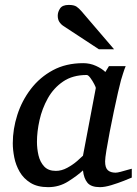

<svg xmlns="http://www.w3.org/2000/svg" viewBox="-20 -752 561 784"><path d="M176.8 12.2Q132.8 12.2 104.5 -5.4Q76.2 -22.9 60.3 -50.5Q44.4 -78.1 38.3 -109.1Q32.2 -140.1 32.2 -167Q32.2 -225.1 50.8 -283Q69.3 -340.8 106 -388.7Q142.6 -436.5 196 -465.3Q249.5 -494.1 319.8 -494.1Q347.7 -494.1 372.1 -482.9Q396.5 -471.7 410.2 -458L424.8 -481.9H493.2Q488.3 -470.7 482.4 -451.7Q476.6 -432.6 474.1 -424.8Q469.7 -409.2 461.9 -375Q454.1 -340.8 445.1 -298.1Q436 -255.4 428 -213.4Q419.9 -171.4 414.6 -138.7Q409.2 -106 409.2 -92.8Q409.2 -66.9 420.4 -56.9Q431.6 -46.9 452.1 -46.9Q459 -46.9 472.7 -50.5Q486.3 -54.2 499.8 -58.1Q513.2 -62 518.1 -63V-26.9Q510.3 -23.4 486.3 -13.9Q462.4 -4.4 435.1 3.9Q407.7 12.2 388.2 12.2Q352.1 12.2 337.2 -5.6Q322.3 -23.4 318.8 -56.2Q296.4 -35.2 259 -11.5Q221.7 12.2 176.8 12.2ZM208 -54.2Q231.4 -54.2 254.4 -66.7Q277.3 -79.1 294.7 -94.2Q312 -109.4 318.8 -116.2L371.1 -392.1Q371.6 -395.5 364.7 -408.7Q357.9 -421.9 349.1 -433.8Q340.3 -445.8 334 -445.8Q276.9 -445.8 237.8 -419.2Q198.7 -392.6 175.3 -350.6Q151.9 -308.6 141.4 -261.5Q130.9 -214.4 130.9 -172.9Q130.9 -145 137.2 -117.7Q143.6 -90.3 160.4 -72.3Q177.2 -54.2 208 -54.2ZM445.8 -550.8H383.8L238.8 -646Q228.5 -652.8 222.2 -662.8Q215.8 -672.9 215.8 -688Q215.8 -703.1 225.3 -717.5Q234.9 -731.9 260.7 -731.9Q282.2 -731.9 292.5 -724.9Q302.7 -717.8 312 -707Z"/></svg>

Font: Charis
Style: Italic
Weight: 400
Italic angle: -11°
Designer: Walt Agee, Miriam Martin, Annie Olsen, Victor Gaultney, Lorna Priest, Alan Ward, Bob Hallissy, Martin Hosken, Sharon Cor
Foundry: SIL Global
Version: Version 7.000